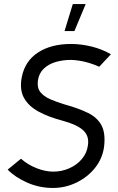

<svg xmlns="http://www.w3.org/2000/svg" viewBox="-20 -923 583 952"><path d="M242 9Q175 9 115 -17.5Q55 -44 18 -82L84 -136Q118 -106 161.5 -89Q205 -72 244 -72Q286 -72 323.5 -88.5Q361 -105 386 -134.5Q411 -164 416 -203Q423 -249 392.5 -277Q362 -305 292 -324Q223 -342 172.5 -369Q122 -396 99 -437.5Q76 -479 88 -541Q104 -621 169 -663Q234 -705 332 -705Q381 -705 433 -692.5Q485 -680 530 -654L472 -592Q439 -607 403 -616Q367 -625 331 -626Q293 -626 257.5 -616Q222 -606 197.5 -583Q173 -560 168 -524Q163 -488 180 -466.5Q197 -445 229 -431Q261 -417 301 -405Q370 -386 416.5 -363Q463 -340 483.5 -301Q504 -262 496 -195Q488 -137 451.5 -91Q415 -45 359.5 -18Q304 9 242 9ZM300 -769 341 -903H405L349 -769Z"/></svg>

Font: Kulim Park
Style: Italic
Weight: 400
Italic angle: -8°
Designer: Noponies / Dale Sattler
Foundry: Noponies
Version: Version 1.000; ttfautohint (v1.8.3)